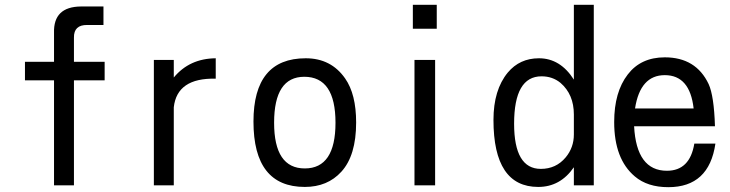

<svg xmlns="http://www.w3.org/2000/svg" viewBox="-20 -776 3040 800"><path d="M84 -441.4V-518.6H205.1V-639.6Q202.1 -748 317.4 -749H411.1V-671.9H343.8Q287.1 -672.9 288.1 -619.1V-518.6H416V-441.4H288.1V-3.9H205.1V-441.4Z M621.1 -3.9V-526.4H704.1V-453.1Q769.5 -532.2 878.9 -533.2V-448.2Q717.8 -452.1 704.1 -329.1V-3.9Z M1253.9 -533.2Q1359.4 -533.2 1418 -449.2Q1463.9 -383.8 1463.9 -265.6Q1463.9 -127.9 1402.3 -60.5Q1344.7 2.9 1250 2.9Q1036.1 2.9 1036.1 -269.5Q1036.1 -533.2 1253.9 -533.2ZM1248 -456.1Q1122.1 -456.1 1122.1 -264.6Q1122.1 -74.2 1250 -74.2Q1377.9 -74.2 1377.9 -264.6Q1377.9 -456.1 1248 -456.1Z M1707 -3.9V-526.4H1793V-3.9ZM1799.8 -755.9V-656.2H1700.2V-755.9Z M2454.1 -3.9H2371.1V-79.1Q2314.5 2.9 2222.7 2.9Q2036.1 2.9 2036.1 -276.4Q2036.1 -401.4 2095.7 -473.6Q2145.5 -533.2 2225.6 -533.2Q2314.5 -533.2 2371.1 -444.3V-755.9H2454.1ZM2371.1 -215.8V-298.8Q2371.1 -382.8 2315.4 -430.7Q2282.2 -458 2236.3 -458Q2122.1 -458 2122.1 -260.7Q2122.1 -72.3 2233.4 -72.3Q2296.9 -72.3 2336.9 -120.1Q2371.1 -161.1 2371.1 -215.8Z M2622.1 -250Q2631.8 -64.5 2758.8 -64.5Q2854.5 -64.5 2873 -177.7H2960.9Q2934.6 3.9 2764.6 3.9Q2677.7 3.9 2625 -41Q2539.1 -113.3 2539.1 -267.6Q2539.1 -392.6 2595.7 -465.8Q2650.4 -537.1 2750 -537.1Q2879.9 -537.1 2932.6 -425.8Q2955.1 -377 2959 -250ZM2626 -324.2H2870.1Q2854.5 -462.9 2750 -462.9Q2647.5 -462.9 2626 -324.2Z"/></svg>

Font: MotoyaLCedar
Style: W3 mono
Weight: 400
Version: Version 1.01